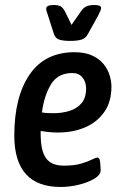

<svg xmlns="http://www.w3.org/2000/svg" viewBox="-20 -738 494 765"><path d="M222 7Q37 7 37 -198Q37 -352 98 -441Q159 -530 277 -530Q320 -530 349 -516Q378 -502 394.5 -480.5Q411 -459 417.5 -435.5Q424 -412 424 -393Q424 -333 396 -292.5Q368 -252 320 -231Q272 -210 211 -210Q189 -210 172.5 -212Q156 -214 142 -216Q142 -210 142 -204Q142 -137 163.5 -107.5Q185 -78 234 -78Q276 -78 303 -86Q330 -94 345.5 -102Q361 -110 369 -110Q377 -110 379 -91.5Q381 -73 381 -59Q381 -41 356 -26Q331 -11 294 -2Q257 7 222 7ZM194 -287Q227 -287 256.5 -296Q286 -305 304.5 -326.5Q323 -348 323 -385Q323 -412 308.5 -429.5Q294 -447 268 -447Q211 -447 183.5 -402.5Q156 -358 147 -290Q159 -288 170.5 -287.5Q182 -287 194 -287ZM357 -718Q383 -718 383 -706Q383 -699 370 -674L330 -602Q321 -585 304 -580Q287 -575 260 -575Q232 -575 216.5 -580Q201 -585 195 -602L172 -674Q164 -696 164 -703Q164 -718 193 -718Q213 -718 222 -712.5Q231 -707 239 -692L265 -639L302 -692Q312 -707 324 -712.5Q336 -718 357 -718Z"/></svg>

Font: Asap Condensed Condensed Medium
Style: Italic
Weight: 500
Width: 3
Italic angle: -6°
Designer: Pablo Cosgaya
Foundry: Omnibus-Type
Version: Version 3.001; ttfautohint (v1.8.4.7-5d5b)